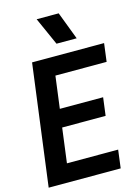

<svg xmlns="http://www.w3.org/2000/svg" viewBox="-148 -1114 874 1195"><g transform="rotate(-15 289.0 -516.0)"><path d="M421 -853ZM421 -853H291L211 -1032H353ZM476 0H12L114 -780H578L563 -663H233L206 -456H485L470 -340H190L161 -117H491Z"/></g></svg>

Font: Tanohe Sans SemiBold
Style: Italic
Weight: 600
Designer: Village Type and Design LLC & Cristiano Sobral
Foundry: Cooper Hewitt Smithsonian Design Museum
Version: Version 1.00;September 29, 2021;FontCreator 13.0.0.2655 64-b